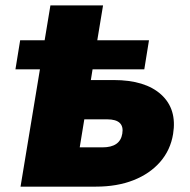

<svg xmlns="http://www.w3.org/2000/svg" viewBox="-20 -696 708 716"><path d="M37.6 -437.5 55.2 -545.9H146.5L168 -675.8H364.3L342.8 -545.9H535.6L518.1 -437.5H325.2L318.8 -397.5H403.8Q521.5 -397.5 581.1 -343.3Q640.6 -289.1 625.5 -196.3Q615.7 -136.2 577.1 -92Q538.6 -47.9 477.5 -23.9Q416.5 0 337.9 0H56.6L128.9 -437.5ZM294.4 -251 277.3 -146.5H362.3Q427.7 -146.5 436 -197.3Q445.3 -251 379.4 -251Z"/></svg>

Font: Inter Black
Style: Italic
Weight: 900
Italic angle: -9.39999°
Designer: Rasmus Andersson
Foundry: rsms
Version: Version 4.000;git-a52131595